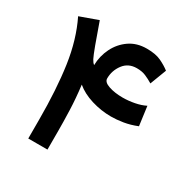

<svg xmlns="http://www.w3.org/2000/svg" viewBox="-154 -790 889 918"><g transform="rotate(30 291.0 -330.5)"><path d="M406.2 -550.8Q359.4 -550.8 333.3 -515.9Q307.1 -481 307.1 -437.5Q307.1 -417 340.1 -406Q373 -395 416.5 -395Q448.7 -395 481.4 -401.4Q514.2 -407.7 539.1 -420.4L553.2 -315.4Q516.1 -300.3 480 -294.4Q443.8 -288.6 413.6 -288.6Q358.9 -288.6 305.4 -304.9Q252 -321.3 216.8 -351.1Q225.6 -280.3 227.8 -216.3Q230 -152.3 230 -102.1V0H124V-103.5Q124 -271.5 105.7 -398.2Q87.4 -524.9 38.1 -625.5L137.2 -661.1L178.7 -544.9Q195.8 -499 203.6 -483.9Q211.4 -468.8 221.2 -461.4Q222.2 -511.7 244.1 -556.2Q266.1 -600.6 305.9 -628.2Q345.7 -655.8 400.9 -655.8Q449.7 -655.8 480 -641.4Q510.3 -627 532.2 -609.9L498 -520Q477.1 -532.7 456.1 -541.7Q435.1 -550.8 406.2 -550.8Z"/></g></svg>

Font: Vazirmatn RD UI FD Medium
Style: Regular
Weight: 500
Designer: Saber Rastikerdar
Foundry: Saber Rastikerdar
Version: Version 33.003